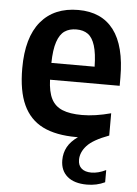

<svg xmlns="http://www.w3.org/2000/svg" viewBox="-54 -596 611 854"><g transform="rotate(5 251.0 -169.0)"><path d="M473.5 -234H162.5Q164.5 -180 180.5 -148.8Q196.5 -117.5 229.8 -103.8Q263 -90 318 -90Q376 -90 446.5 -109V-9.5Q376 16.5 349 46.2Q322 76 322 109.5Q322 134.5 337.5 148Q353 161.5 381.5 161.5Q412 161.5 446.5 144.5V199Q410 216.5 366.5 216.5Q309.5 216.5 278.8 190.2Q248 164 248 117.5Q248 85 262.5 58.5Q277 32 308.5 10H302Q210 10 151.2 -19.2Q92.5 -48.5 63.8 -110.8Q35 -173 35 -274Q35 -412 94.2 -483Q153.5 -554 261.5 -554Q365.5 -554 419.5 -483Q473.5 -412 473.5 -270ZM162 -309H355Q354 -368.5 343 -403.2Q332 -438 311.8 -452.5Q291.5 -467 260.5 -467Q229 -467 207.8 -452.5Q186.5 -438 174.8 -403.2Q163 -368.5 162 -309Z"/></g></svg>

Font: Encode Sans Semi Condensed SmBd
Style: Regular
Weight: 600
Width: 4
Designer: Multiple Designers
Foundry: Impallari Type
Version: Version 2.000